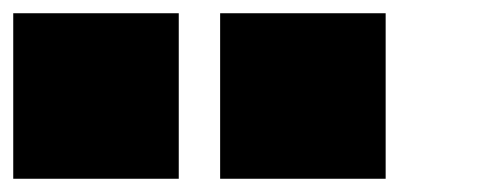

<svg xmlns="http://www.w3.org/2000/svg" viewBox="-20 -645 727 290"><path d="M312.5 -375H562.5V-625H312.5ZM0 -375H250V-625H0Z"/></svg>

Font: Faithful 32x
Style: Bold
Weight: 400
Foundry: Faithful Resource Pack
Version: Version 1.0; January 27, 2023